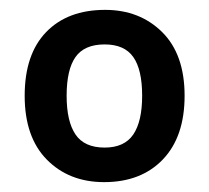

<svg xmlns="http://www.w3.org/2000/svg" viewBox="-20 -742 423 389"><path d="M354 -548Q354 -465 310 -419Q266 -373 191 -373Q120 -373 75 -418.5Q30 -464 30 -548Q30 -632 73.5 -677Q117 -722 193 -722Q263 -722 308.5 -677Q354 -632 354 -548ZM115 -548Q115 -496 133 -469.5Q151 -443 192 -443Q232 -443 250 -469.5Q268 -496 268 -548Q268 -601 250 -626.5Q232 -652 192 -652Q151 -652 133 -626.5Q115 -601 115 -548Z"/></svg>

Font: Noto Sans Malayalam SemiBold
Style: Regular
Weight: 600
Designer: Jelle Bosma - Monotype Design Team
Foundry: Monotype Imaging Inc.
Version: Version 2.104; ttfautohint (v1.8.4.7-5d5b)